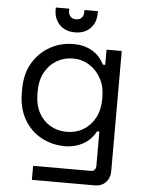

<svg xmlns="http://www.w3.org/2000/svg" viewBox="-59 -735 730 981"><g transform="rotate(5 306.0 -244.0)"><path d="M142 200V128H437Q464 128 464 98V-76H452Q428 -31 386.5 -8.5Q345 14 296 14Q230 14 174.5 -15.5Q119 -45 85.5 -102Q52 -159 52 -240V-256Q52 -337 86 -393.5Q120 -450 175 -480Q230 -510 294 -510Q348 -510 389 -486.5Q430 -463 452 -418H464V-496H542V122Q542 156 520.5 178Q499 200 465 200ZM298 -60Q345 -60 382.5 -82.5Q420 -105 442 -146Q464 -187 464 -242V-254Q464 -307 441.5 -348Q419 -389 381.5 -412.5Q344 -436 298 -436Q251 -436 213.5 -413.5Q176 -391 154 -350.5Q132 -310 132 -256V-240Q132 -185 153.5 -144.5Q175 -104 212.5 -82Q250 -60 298 -60ZM295 -570Q246 -570 216.5 -600Q187 -630 187 -678V-688H256V-676Q256 -660 266 -648.5Q276 -637 295 -637Q314 -637 324 -648.5Q334 -660 334 -676V-688H403V-678Q403 -630 374 -600Q345 -570 295 -570Z"/></g></svg>

Font: Space Mono
Style: Regular
Weight: 400
Monospace: yes
Designer: Colophon Foundry + Benjamin Critton
Foundry: Colophon Foundry & Benjamin Critton
Version: Version 1.003; ttfautohint (v1.8.4.7-5d5b)